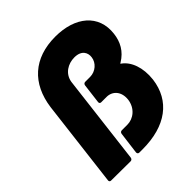

<svg xmlns="http://www.w3.org/2000/svg" viewBox="-195 -834 961 961"><g transform="rotate(-45 285.5 -354.0)"><path d="M39 -1 177 0C183 0 189 -5 190 -12L248 -491C256 -541 300 -567 345 -567C397 -567 411 -534 407 -506C403 -471 370 -442 332 -442H297C290 -442 285 -437 284 -430L271 -325C270 -318 274 -313 281 -313H319C360 -313 392 -281 386 -227C379 -173 337 -141 295 -141H255C248 -141 243 -136 242 -129L227 -12C227 -5 231 0 238 0H261C427 0 528 -77 545 -210C554 -288 530 -350 489 -379C485 -381 485 -383 490 -385C540 -415 563 -459 569 -510C584 -633 491 -708 351 -708C198 -708 105 -622 85 -475L29 -13C28 -6 32 -1 39 -1Z"/></g></svg>

Font: Barlow ExtraBold
Style: Italic
Weight: 800
Italic angle: -7°
Designer: Jeremy Tribby
Foundry: Tribby Type
Version: Version 1.422;hotconv 1.0.109;makeotfexe 2.5.65596